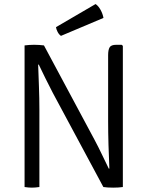

<svg xmlns="http://www.w3.org/2000/svg" viewBox="-20 -902 712 926"><path d="M235 -453.5Q216 -489.5 199.5 -523.5Q183 -557.5 167 -590.5H164Q165.5 -544.5 167.8 -485.8Q170 -427 170 -375V0Q150 3 134 3Q117.5 3 98.5 0V-683Q108 -684.5 121.2 -685.2Q134.5 -686 144.5 -686Q156 -686 169 -685.2Q182 -684.5 192 -683L435 -229.5Q454.5 -193 471.5 -157.2Q488.5 -121.5 504.5 -89H507.5Q505 -144 503.2 -204.5Q501.5 -265 501.5 -317V-636.5Q501.5 -661.5 508.8 -673.8Q516 -686 541 -686H566.5L572.5 -681V0Q553.5 3 526 3Q497.5 3 478.5 0ZM441 -882.5Q454.5 -873.5 465 -854.5Q475.5 -835.5 479 -815.5L274 -729Q264 -736 257.8 -748.2Q251.5 -760.5 250 -771Z"/></svg>

Font: Signika SC Light
Style: Regular
Weight: 300
Designer: Anna Giedryś
Foundry: Anna Giedryś
Version: Version 2.000; ttfautohint (v1.8.3) -l 8 -r 50 -G 200 -x 9 -